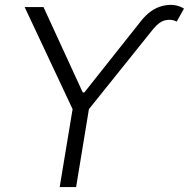

<svg xmlns="http://www.w3.org/2000/svg" viewBox="-20 -756 764 776"><path d="M79.6 -727.5H155.8L314.5 -382.3H320.8L549.3 -670.4Q588.9 -720.7 637.9 -732.4Q687 -744.1 723.6 -721.2L694.3 -668.9Q673.3 -679.7 648.7 -674.3Q624 -668.9 599.6 -639.2L339.4 -314.9L287.6 0H221.2L273.4 -314.9Z"/></svg>

Font: Inter Display Light
Style: Italic
Weight: 300
Italic angle: -9.39999°
Designer: Rasmus Andersson
Foundry: rsms
Version: Version 4.000;git-a52131595